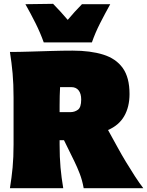

<svg xmlns="http://www.w3.org/2000/svg" viewBox="-20 -985 770 1005"><path d="M32 0Q41 -55.5 46 -108.2Q51 -161 51 -229V-474Q51 -545.5 46 -600.5Q41 -655.5 32 -713Q77.5 -713 133.5 -714.8Q189.5 -716.5 248.2 -718.2Q307 -720 360 -720Q453.5 -720 520.2 -699.2Q587 -678.5 622.5 -629Q658 -579.5 658 -493Q658 -425.5 630.2 -377.2Q602.5 -329 545.5 -304.5L597 -211Q615.5 -177 639 -138Q662.5 -99 686.2 -62.5Q710 -26 730 0H418Q410.5 -42 397.2 -76.2Q384 -110.5 369 -141L315 -251H292V-229Q292 -161 296.8 -108.2Q301.5 -55.5 311 0ZM353 -529H294.5Q292 -485.5 292 -434V-398H348Q370.5 -398 387.8 -410.5Q405 -423 405 -464Q405 -495 391.5 -512Q378 -529 353 -529ZM209 -763Q191 -813.5 166 -863.5Q141 -913.5 113 -963L258 -965Q298.5 -923.5 334.5 -881Q370 -923.5 409 -963H557Q529.5 -913.5 504 -863.5Q478.5 -813.5 461 -763Z"/></svg>

Font: Commissioner Flair Black
Style: Regular
Weight: 900
Designer: Kostas Bartsokas
Foundry: Kostas Bartsokas
Version: Version 1.000; ttfautohint (v1.8.3)